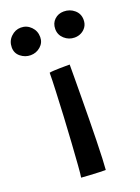

<svg xmlns="http://www.w3.org/2000/svg" viewBox="-163 -742 588 804"><g transform="rotate(-20 131.0 -340.0)"><path d="M165 2Q156.5 2 136.2 1.5Q116 1 93.8 -0.5Q71.5 -2 57 -3Q59.5 -16 62.5 -56.8Q65.5 -97.5 69.2 -153.2Q73 -209 76 -268.2Q79 -327.5 81.2 -379Q83.5 -430.5 83.5 -461Q89.5 -462.5 102 -463.2Q114.5 -464 128.8 -464.2Q143 -464.5 155.5 -464.5Q168 -464.5 174 -464.5Q174 -443 173.8 -404.8Q173.5 -366.5 173.2 -319Q173 -271.5 172.2 -221.8Q171.5 -172 170.5 -126.8Q169.5 -81.5 168 -47.5Q166.5 -13.5 165 2ZM34.5 -557Q10 -557 -9.8 -572.8Q-29.5 -588.5 -29.5 -614.5Q-29.5 -642.5 -10.2 -661.2Q9 -680 34 -680Q60.5 -680 79 -661.2Q97.5 -642.5 97.5 -615Q97.5 -590 78.5 -573.5Q59.5 -557 34.5 -557ZM233 -563.5Q207 -563.5 187.5 -581Q168 -598.5 168 -624.5Q168 -650.5 184.8 -666.2Q201.5 -682 226 -682Q253.5 -682 273.2 -665Q293 -648 293 -621Q293 -603 284.5 -590.2Q276 -577.5 262.5 -570.5Q249 -563.5 233 -563.5Z"/></g></svg>

Font: Grandstander Thin
Style: Regular
Weight: 400
Version: Version 1.200